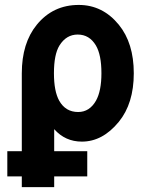

<svg xmlns="http://www.w3.org/2000/svg" viewBox="-20 -567 626 782"><path d="M298.3 -110.8Q344.7 -110.8 371.1 -157.2Q393.1 -196.8 393.1 -268.6Q393.1 -343.8 370.6 -381.8Q344.2 -426.3 296.4 -426.3Q250 -426.3 222.2 -381.8Q199.7 -345.2 199.7 -268.6Q199.7 -195.3 221.2 -156.7Q247.1 -110.8 298.3 -110.8ZM68.8 195.3V151.4H9.8V48.8H68.8V-268.6Q68.8 -391.6 129.9 -466.3Q195.8 -546.9 300.8 -546.9Q397.9 -546.9 463.9 -466.3Q524.9 -391.6 524.9 -268.6Q524.9 -145.5 463.9 -70.8Q397.9 9.8 313.5 9.8Q245.6 9.8 200.7 -41V48.8H335.4V151.4H200.7V195.3Z"/></svg>

Font: Consola Mono
Style: Bold
Weight: 700
Monospace: yes
Designer: Wojciech Kalinowski "wmk69" (wmk69@o2.pl)
Foundry: Wojciech Kalinowski "wmk69" (wmk69@o2.pl)
Version: Version 2.1.0